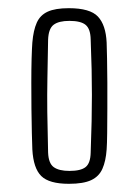

<svg xmlns="http://www.w3.org/2000/svg" viewBox="-20 -826 338 469"><path d="M148.5 -377Q100 -377 80.8 -396Q61.5 -415 59 -461Q58.5 -474.5 57.8 -501Q57 -527.5 56.8 -559.8Q56.5 -592 56.5 -624.5Q56.5 -657 57.2 -683Q58 -709 59 -722Q61.5 -752 69.8 -770.5Q78 -789 96.5 -797.5Q115 -806 148 -806Q200 -806 219.2 -785.5Q238.5 -765 240.5 -722Q241 -709 241.5 -683Q242 -657 242.2 -624.5Q242.5 -592 242.2 -559.8Q242 -527.5 241.8 -501Q241.5 -474.5 240.5 -461Q238.5 -432.5 230.2 -413.8Q222 -395 202.8 -386Q183.5 -377 148.5 -377ZM149.5 -408.5Q177.5 -408.5 189.2 -418Q201 -427.5 201.5 -453.5Q203 -496 203.8 -529.8Q204.5 -563.5 204.5 -594Q204.5 -624.5 203.8 -657Q203 -689.5 201.5 -729.5Q201 -755.5 189.2 -765.2Q177.5 -775 149.5 -775Q123.5 -775 111 -765.5Q98.5 -756 97.5 -729Q96.5 -676 95.8 -635.2Q95 -594.5 95.5 -552.5Q96 -510.5 97.5 -453.5Q98.5 -427 111.2 -417.8Q124 -408.5 149.5 -408.5Z"/></svg>

Font: Big Shoulders Display Thin Light
Style: Regular
Weight: 300
Version: Version 2.002